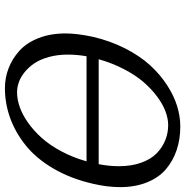

<svg xmlns="http://www.w3.org/2000/svg" viewBox="-6 -744 760 788"><g transform="rotate(90 374.0 -350.0)"><path d="M341.8 9.8Q298.8 9.8 259.8 -5.4Q220.7 -20.5 188.2 -49.8Q155.8 -79.1 136.5 -127.9Q117.2 -176.8 117.2 -238.8Q117.2 -286.1 130.9 -350.1Q147.5 -422.4 178.5 -483.2Q209.5 -543.9 247.1 -585.2Q284.7 -626.5 328.4 -655Q372.1 -683.6 415 -696.8Q458 -710 499 -710Q551.3 -710 595.7 -695.1Q640.1 -680.2 674.6 -650.9Q709 -621.6 728.5 -573.2Q748 -524.9 748 -462.9Q748 -409.7 733.9 -350.1Q712.9 -259.3 671.6 -189Q630.4 -118.7 577.1 -75.9Q523.9 -33.2 464.4 -11.7Q404.8 9.8 341.8 9.8ZM642.1 -325.2H210.9Q204.1 -286.1 204.1 -248Q204.1 -206.1 213.9 -170.7Q223.6 -135.3 239.5 -111.6Q255.4 -87.9 275.9 -71.3Q296.4 -54.7 317.4 -47.4Q338.4 -40 358.9 -40Q387.7 -40 419.2 -51Q450.7 -62 483.6 -85.2Q516.6 -108.4 546.1 -141.4Q575.7 -174.3 601.1 -221.9Q626.5 -269.5 642.1 -325.2ZM653.8 -375Q662.1 -417 662.1 -458Q662.1 -509.3 647.9 -549.1Q633.8 -588.9 609.6 -612.5Q585.4 -636.2 555.9 -648.2Q526.4 -660.2 493.2 -660.2Q466.8 -660.2 437.3 -649.2Q407.7 -638.2 376.5 -615Q345.2 -591.8 316.9 -559.1Q288.6 -526.4 263.7 -478.5Q238.8 -430.7 223.1 -375Z"/></g></svg>

Font: Pfennig
Style: Italic
Weight: 500
Italic angle: -13°
Version: Version 20120410 ; ttfautohint (v0.8)